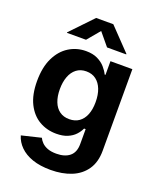

<svg xmlns="http://www.w3.org/2000/svg" viewBox="-174 -867 976 1186"><g transform="rotate(20 314.0 -273.5)"><path d="M303.7 215.3Q234.9 215.3 184.3 197.8Q133.8 180.2 102.3 148.9Q70.8 117.7 59.1 77.6L186.5 46.9Q193.4 62 207.5 76.4Q221.7 90.8 245.1 99.9Q268.6 108.9 303.2 108.9Q358.9 108.9 390.6 82.8Q422.4 56.6 422.4 2.4V-95.7H412.1Q401.9 -72.8 382.8 -52.5Q363.8 -32.2 333.7 -19.5Q303.7 -6.8 260.7 -6.8Q198.2 -6.8 147.9 -36.1Q97.7 -65.4 68.1 -124.5Q38.6 -183.6 38.6 -272.5Q38.6 -363.3 68.6 -425Q98.6 -486.8 149.2 -518.3Q199.7 -549.8 260.7 -549.8Q305.7 -549.8 336.4 -534.9Q367.2 -520 387 -497.6Q406.7 -475.1 417.5 -452.6H422.9V-542.5H566.9V-6.3Q566.9 68.4 533.2 117.7Q499.5 167 440.2 191.2Q380.9 215.3 303.7 215.3ZM305.2 -118.7Q342.8 -118.7 369.1 -137.2Q395.5 -155.8 409.4 -190.4Q423.3 -225.1 423.3 -273.4Q423.3 -321.8 409.4 -357.4Q395.5 -393.1 369.4 -412.8Q343.3 -432.6 305.2 -432.6Q267.6 -432.6 241.2 -412.4Q214.8 -392.1 201.4 -356.2Q188 -320.3 188 -273.4Q188 -226.1 201.7 -191.2Q215.3 -156.2 241.5 -137.5Q267.6 -118.7 305.2 -118.7ZM235.8 -615.2H110.4V-618.7L248.5 -763.2H361.3L500 -618.7V-615.2H374L305.2 -698.2Z"/></g></svg>

Font: Inter 16pt
Style: Bold
Weight: 700
Version: Version 4.001;git-66647c0bb